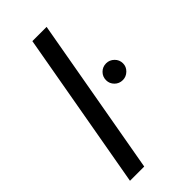

<svg xmlns="http://www.w3.org/2000/svg" viewBox="-224 -751 801 801"><g transform="rotate(-45 176.5 -350.0)"><path d="M27 0 151 -700H235L111 0ZM303 -318Q282 -318 267.5 -332.5Q253 -347 253 -367Q253 -388 267.5 -402.5Q282 -417 303 -417Q323 -417 338 -402.5Q353 -388 353 -367Q353 -347 338 -332.5Q323 -318 303 -318Z"/></g></svg>

Font: Rethink Sans
Style: Italic
Weight: 400
Italic angle: -10°
Designer: The Rethink Sans project authors (Hans Thiessen). DM Sans designed by Colophon Foundry.
Foundry: Rethink Communications LLC
Version: Version 1.001